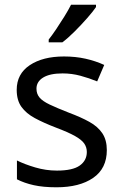

<svg xmlns="http://www.w3.org/2000/svg" viewBox="-20 -786 519 816"><path d="M434 -148Q434 -70 376 -30Q318 10 220 10Q164 10 123.5 1Q83 -8 52 -24V-104Q84 -88 129.5 -74.5Q175 -61 222 -61Q289 -61 319 -82.5Q349 -104 349 -140Q349 -160 338 -176Q327 -192 298.5 -208Q270 -224 217 -244Q165 -264 128 -284Q91 -304 71 -332Q51 -360 51 -404Q51 -472 106.5 -509Q162 -546 252 -546Q301 -546 343.5 -536.5Q386 -527 423 -510L393 -440Q359 -454 322 -464Q285 -474 246 -474Q192 -474 163.5 -456.5Q135 -439 135 -409Q135 -387 148 -371.5Q161 -356 191.5 -341.5Q222 -327 273 -307Q324 -288 360 -268Q396 -248 415 -219.5Q434 -191 434 -148ZM388 -756Q376 -738 351 -709.5Q326 -681 297.5 -652.5Q269 -624 245 -606H187V-618Q202 -637 219.5 -663Q237 -689 254 -716.5Q271 -744 282 -766H388Z"/></svg>

Font: Noto Sans Kaithi
Style: Regular
Weight: 400
Designer: Monotype Design Team
Foundry: Monotype Imaging Inc.
Version: Version 2.005; ttfautohint (v1.8.4.7-5d5b)